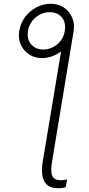

<svg xmlns="http://www.w3.org/2000/svg" viewBox="-20 -780 464 1004"><path d="M80.6 -618.2Q87.4 -659.2 111.3 -691.2Q135.3 -723.1 170.4 -741.7Q205.6 -760.3 245.6 -760.3Q284.7 -760.3 313.7 -740.7Q342.8 -721.2 356.9 -689Q371.1 -656.7 365.2 -618.2Q364.7 -614.3 363.8 -609.9L252.4 64Q243.2 118.7 253.7 140.4Q264.2 162.1 296.9 162.6Q315.9 162.1 331.1 158.2L323.7 198.7Q304.7 205.1 282.7 204.1Q181.2 204.6 203.6 64L299.3 -510.7Q277.8 -494.6 252.4 -485.6Q227.1 -476.6 200.2 -476.1Q161.1 -476.1 131.8 -495.6Q102.5 -515.1 88.4 -547.6Q74.2 -580.1 80.6 -618.2ZM206.5 -521Q247.6 -521.5 280 -548.8Q312.5 -576.2 318.8 -618.7Q325.7 -662.6 303.2 -689.5Q280.8 -716.3 239.3 -716.3Q199.2 -716.3 166.5 -689Q133.8 -661.6 126.5 -618.7Q119.1 -575.7 142.8 -548.3Q166.5 -521 206.5 -521Z"/></svg>

Font: Inter Display ExtraLight
Style: Italic
Weight: 200
Italic angle: -9.39999°
Designer: Rasmus Andersson
Foundry: rsms
Version: Version 4.000;git-a52131595